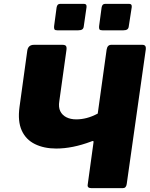

<svg xmlns="http://www.w3.org/2000/svg" viewBox="-20 -974 779 994"><path d="M428 -937 414 -840Q413 -827 406 -822Q399 -817 384 -817H277Q265 -817 262 -822Q259 -827 260 -838L273 -935Q276 -954 291 -954H415Q430 -954 428 -937ZM662 -937 647 -840Q646 -827 639 -822Q632 -817 618 -817H511Q498 -817 495 -822Q492 -827 493 -838L506 -935Q509 -954 524 -954H649Q664 -954 662 -937ZM453 0Q431 0 434 -18L464 -236Q467 -249 451 -241Q403 -223 358 -214Q313 -205 271 -205Q208 -205 161 -228Q114 -251 92.5 -298.5Q71 -346 81 -420L121 -710Q125 -742 156 -742H303Q317 -742 321.5 -736Q326 -730 324 -715L287 -450Q282 -419 292 -398.5Q302 -378 323.5 -367Q345 -356 375 -356Q401 -356 428.5 -363Q456 -370 486 -386L532 -717Q536 -742 556 -742H717Q737 -742 735 -720L636 -21Q633 0 616 0Z"/></svg>

Font: Libre Franklin ExtraBold
Style: Italic
Weight: 800
Italic angle: -8°
Designer: Pablo Impallari, Rodrigo Fuenzalida, Nhung Nguyen
Foundry: Impallari Type
Version: Version 3.000